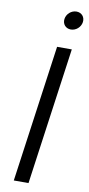

<svg xmlns="http://www.w3.org/2000/svg" viewBox="-104 -988 476 1028"><g transform="rotate(10 134.5 -474.5)"><path d="M51 0H131L235 -745H155ZM168 -899C164 -871 183 -849 211 -849C239 -849 264 -871 268 -899C272 -927 253 -949 225 -949C197 -949 172 -927 168 -899Z"/></g></svg>

Font: Mluvka
Style: Italic
Weight: 400
Italic angle: -8°
Designer: Modified by Jiří Krblich, Original typeface by Gumpita Rahayu
Foundry: Gumpita Rahayu & Jiří Krblich
Version: Version 2.000;Glyphs 3.1.1 (3134)